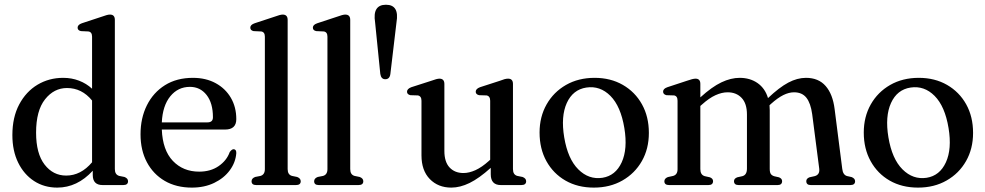

<svg xmlns="http://www.w3.org/2000/svg" viewBox="-20 -800 4260 830"><path d="M33.5 -216Q33.5 -293 63 -348.5Q92.5 -404 142.2 -433.8Q192 -463.5 253 -463.5Q290 -463.5 321.8 -451.2Q353.5 -439 378 -416.5V-641.5Q378 -661.5 362.5 -664L330 -665.5Q315.5 -668.5 315.5 -680.5Q315.5 -693 334 -699.5L419 -727.5Q432 -732 440.2 -734.5Q448.5 -737 455.5 -737Q476.5 -737 476.5 -714V-69Q476.5 -45 495.5 -39.5L518 -35Q533.5 -29 533.5 -16.5Q533.5 0 513 0H423.5Q381 0 381 -43.5V-62Q314 11 227.5 11Q171 11 127.2 -17.5Q83.5 -46 58.5 -97Q33.5 -148 33.5 -216ZM136 -226.5Q136 -136 172.8 -88.5Q209.5 -41 266 -41Q329.5 -41 378 -98.5V-365.5Q334 -419.5 269.5 -419.5Q213.5 -419.5 174.8 -370.8Q136 -322 136 -226.5Z M1001.5 -285Q1001.5 -240 953 -240H679.5Q683 -151 727.2 -104.5Q771.5 -58 841 -58Q890.5 -58 925.2 -82Q960 -106 973 -142.5Q982 -155 990 -155Q1002 -154.5 1001.5 -138Q998.5 -98 973.5 -64Q948.5 -30 906.2 -9.5Q864 11 809.5 11Q742 11 692.2 -18Q642.5 -47 615 -98.8Q587.5 -150.5 587.5 -219.5Q587.5 -289.5 615 -344.8Q642.5 -400 693.2 -431.8Q744 -463.5 814 -463.5Q870 -463.5 912.2 -440.5Q954.5 -417.5 978 -377.2Q1001.5 -337 1001.5 -285ZM801 -424.5Q749.5 -424.5 716.2 -383.8Q683 -343 679.5 -271H877Q900.5 -271 900.5 -293Q900.5 -354.5 873 -389.5Q845.5 -424.5 801 -424.5Z M1223.5 -714V-69Q1223.5 -44.5 1242.5 -39.5L1264.5 -35Q1280 -29 1280 -16.5Q1280 0 1259.5 0H1087.5Q1067.5 0 1067.5 -16.5Q1067.5 -29 1083 -35L1106 -39.5Q1125 -45 1125 -69V-641.5Q1125 -661.5 1109.5 -664L1076.5 -665.5Q1062 -668.5 1062 -680.5Q1062 -693 1081 -699.5L1166 -727.5Q1191.5 -737 1202 -737Q1223.5 -737 1223.5 -714Z M1494 -714V-69Q1494 -44.5 1513 -39.5L1535 -35Q1550.5 -29 1550.5 -16.5Q1550.5 0 1530 0H1358Q1338 0 1338 -16.5Q1338 -29 1353.5 -35L1376.5 -39.5Q1395.5 -45 1395.5 -69V-641.5Q1395.5 -661.5 1380 -664L1347 -665.5Q1332.5 -668.5 1332.5 -680.5Q1332.5 -693 1351.5 -699.5L1436.5 -727.5Q1462 -737 1472.5 -737Q1494 -737 1494 -714Z M1645.5 -457.5Q1627.5 -457.5 1624 -480.5L1601.5 -703.5Q1589.5 -779.5 1648.5 -779.5Q1707 -779.5 1694 -703.5L1667.5 -480Q1664.5 -457.5 1645.5 -457.5Z M1802 -128.5V-364.5Q1802 -384.5 1786.5 -387.5L1754 -388.5Q1739.5 -392 1739.5 -403.5Q1739.5 -416 1758 -423L1843.5 -450.5Q1869 -460 1879.5 -460Q1901 -460 1901 -437V-147.5Q1901 -100 1923.5 -76Q1946 -52 1983.5 -52Q2008 -52 2035.5 -64.5Q2063 -77 2093 -104L2099 -109.5V-364.5Q2099 -384.5 2083.5 -387.5L2051 -388.5Q2036.5 -392 2036.5 -403.5Q2036.5 -416 2055 -423L2140 -450.5Q2153 -455.5 2161.2 -457.8Q2169.5 -460 2176.5 -460Q2197.5 -460 2197.5 -437V-69Q2197.5 -44.5 2216.5 -39.5L2239 -35Q2254.5 -29 2254.5 -16.5Q2254.5 0 2233.5 0H2145Q2101.5 0 2101.5 -46.5V-74.5Q2051 -29 2010 -9Q1969 11 1931 11Q1874 11 1838 -26Q1802 -63 1802 -128.5Z M2550.5 -463.5Q2619.5 -463.5 2672.5 -433Q2725.5 -402.5 2755.2 -349Q2785 -295.5 2785 -225.5Q2785 -157 2754.8 -103.8Q2724.5 -50.5 2670.8 -19.8Q2617 11 2547 11Q2477.5 11 2424.8 -19.2Q2372 -49.5 2342.2 -103.2Q2312.5 -157 2312.5 -227Q2312.5 -295 2342.8 -348.5Q2373 -402 2426.8 -432.8Q2480.5 -463.5 2550.5 -463.5ZM2584.5 -31.5Q2641 -40.5 2667.5 -98.2Q2694 -156 2679 -246.5Q2663.5 -340.5 2618.8 -385.5Q2574 -430.5 2514.5 -421.5Q2456.5 -412.5 2430.2 -354.8Q2404 -297 2419 -206.5Q2434.5 -113 2480 -67.8Q2525.5 -22.5 2584.5 -31.5Z M3007.5 -437.5V-379Q3057.5 -424.5 3098.5 -444Q3139.5 -463.5 3177.5 -463.5Q3222.5 -463.5 3255 -440.8Q3287.5 -418 3300 -376Q3348.5 -422 3387.5 -442.8Q3426.5 -463.5 3464 -463.5Q3518.5 -463.5 3549.2 -428.2Q3580 -393 3588 -328.5L3621 -70Q3624 -44 3641.5 -39L3661.5 -34.5Q3676.5 -28.5 3676.5 -16.5Q3676.5 0 3656 0H3485Q3465.5 0 3465.5 -17Q3465.5 -28 3479 -33.5L3501.5 -38.5Q3524.5 -44.5 3521.5 -70.5L3491 -306.5Q3484.5 -354 3466 -377.5Q3447.5 -401 3412.5 -401Q3390.5 -401 3366.2 -389Q3342 -377 3313 -351L3306.5 -345Q3307.5 -335 3307.5 -324V-70Q3307.5 -55 3312.2 -48Q3317 -41 3327.5 -38L3347.5 -33.5Q3361 -28 3361 -17Q3361 0 3341.5 0H3173Q3153 0 3153 -17Q3153 -28 3167 -33.5L3189.5 -38.5Q3209 -44 3209 -71V-305Q3209 -352.5 3186 -376.8Q3163 -401 3125.5 -401Q3100.5 -401 3073 -388.5Q3045.5 -376 3015 -348.5L3007.5 -342V-69Q3007.5 -44 3026.5 -38.5L3049 -33.5Q3062.5 -28 3062.5 -17Q3062.5 0 3042.5 0H2872.5Q2852 0 2852 -16.5Q2852 -28.5 2867 -34.5L2890 -39.5Q2909 -45 2909 -68.5V-364.5Q2909 -385 2894 -387.5L2861 -388.5Q2846.5 -392 2846.5 -404Q2846.5 -416.5 2865 -423L2950 -451Q2975.5 -460 2986.5 -460Q3007.5 -460 3007.5 -437.5Z M3952 -463.5Q4021 -463.5 4074 -433Q4127 -402.5 4156.8 -349Q4186.5 -295.5 4186.5 -225.5Q4186.5 -157 4156.2 -103.8Q4126 -50.5 4072.2 -19.8Q4018.5 11 3948.5 11Q3879 11 3826.2 -19.2Q3773.5 -49.5 3743.8 -103.2Q3714 -157 3714 -227Q3714 -295 3744.2 -348.5Q3774.5 -402 3828.2 -432.8Q3882 -463.5 3952 -463.5ZM3986 -31.5Q4042.5 -40.5 4069 -98.2Q4095.5 -156 4080.5 -246.5Q4065 -340.5 4020.2 -385.5Q3975.5 -430.5 3916 -421.5Q3858 -412.5 3831.8 -354.8Q3805.5 -297 3820.5 -206.5Q3836 -113 3881.5 -67.8Q3927 -22.5 3986 -31.5Z"/></svg>

Font: Fraunces 72pt Soft
Style: Regular
Weight: 400
Version: Version 1.000;[b76b70a41]